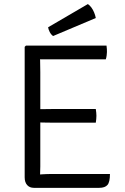

<svg xmlns="http://www.w3.org/2000/svg" viewBox="-20 -902 602 922"><path d="M98.5 -677 104.5 -683H172.5V-620Q172.5 -599 173 -587.5Q173.5 -576 173.5 -555.5V-102.5Q173.5 -92.5 173 -83.8Q172.5 -75 172.5 -64V0H142.5Q122.5 0 110.5 -13.2Q98.5 -26.5 98.5 -50.5ZM440 -378.5Q441.5 -370 442.2 -361Q443 -352 443 -346Q443 -339.5 442.2 -330.5Q441.5 -321.5 440 -313H233Q222 -313 207.5 -313.2Q193 -313.5 177.2 -313.8Q161.5 -314 147 -314V-377.5Q161.5 -377.5 177.2 -377.8Q193 -378 207.5 -378.2Q222 -378.5 233 -378.5ZM491.5 -683Q493 -674 493.2 -666.2Q493.5 -658.5 493.5 -652Q493.5 -645.5 492.2 -635.8Q491 -626 488 -617H233Q222 -617 207.5 -617Q193 -617 177.2 -617.2Q161.5 -617.5 147 -618V-683ZM508 -66.5Q508 -27.5 496 -13.8Q484 0 456.5 0H147V-62.5Q166.5 -64 186.5 -65.2Q206.5 -66.5 234 -66.5ZM402 -882.5Q411 -876.5 418.8 -866Q426.5 -855.5 432 -842.2Q437.5 -829 440 -815.5L235 -729Q225 -736 218.8 -748.2Q212.5 -760.5 211 -771Z"/></svg>

Font: Signika Light
Style: Regular
Weight: 300
Designer: Anna Giedry
Foundry: Anna Giedry
Version: Version 2.000